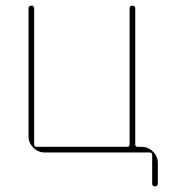

<svg xmlns="http://www.w3.org/2000/svg" viewBox="-20 -540 620 680"><path d="M138 0Q115 0 98 -17Q81 -34 81 -57V-510Q81 -520 91 -520Q101 -520 101 -510V-28Q101 -20 110 -20H430Q439 -20 439 -28V-510Q439 -520 449 -520Q459 -520 459 -510V-28Q459 -20 467 -20H482Q505 -20 522 -3Q539 14 539 37V110Q539 120 529 120Q519 120 519 110V9Q519 0 510 0Z"/></svg>

Font: Rounded Mplus 1c Thin
Style: Regular
Weight: 250
Version: Version 1.059.20150529